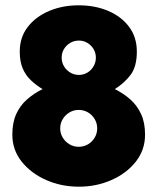

<svg xmlns="http://www.w3.org/2000/svg" viewBox="-20 -692 606 724"><path d="M277.5 12Q211.5 12 154.5 -13Q97.5 -38 62 -82.2Q26.5 -126.5 26.5 -184.5Q26.5 -229.5 41.2 -262Q56 -294.5 82 -317.2Q108 -340 140.5 -356Q115.5 -371 96 -389.8Q76.5 -408.5 65.5 -434.2Q54.5 -460 54.5 -497.5Q54.5 -551.5 84.8 -590.5Q115 -629.5 165.5 -650.8Q216 -672 276.5 -672Q338.5 -672 388.2 -650.8Q438 -629.5 467 -590.5Q496 -551.5 496 -497.5Q496 -441.5 472.8 -410.2Q449.5 -379 413 -356Q445.5 -340 471.2 -317.2Q497 -294.5 512 -262Q527 -229.5 527 -184.5Q527 -126.5 492 -82.2Q457 -38 400 -13Q343 12 277.5 12ZM276.5 -138.5Q296 -138.5 311.8 -147.8Q327.5 -157 337 -173Q346.5 -189 346.5 -208Q346.5 -227 337 -243Q327.5 -259 311.8 -268.2Q296 -277.5 276.5 -277.5Q257.5 -277.5 241.8 -268Q226 -258.5 216.5 -242.8Q207 -227 207 -208Q207 -189 216.5 -173.2Q226 -157.5 241.8 -148Q257.5 -138.5 276.5 -138.5ZM277.5 -409.5Q295 -409.5 309.5 -418.2Q324 -427 332.8 -442Q341.5 -457 341.5 -474.5Q341.5 -492.5 332.8 -507Q324 -521.5 309.5 -530.2Q295 -539 277.5 -539Q259.5 -539 244.8 -530.2Q230 -521.5 221.2 -507Q212.5 -492.5 212.5 -474.5Q212.5 -457 221.2 -442.2Q230 -427.5 244.8 -418.5Q259.5 -409.5 277.5 -409.5Z"/></svg>

Font: League Spartan Thin ExtraBold
Style: Regular
Weight: 800
Version: Version 2.002